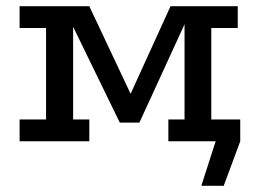

<svg xmlns="http://www.w3.org/2000/svg" viewBox="-20 -454 827 617"><path d="M627 143 673 0H573V-70H752V0L699 143ZM43 0V-70H128V-364H43V-434H267L416 -118H384L528 -434H744V-364H659V-70H744V0H521V-70H573V-417L590 -413L428 -60H365L194 -411L215 -415V-70H267V0Z"/></svg>

Font: Podkova Medium
Style: Regular
Weight: 500
Designer: Ilya Yudin
Foundry: Cyreal (www.cyreal.org)
Version: Version 2.103